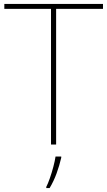

<svg xmlns="http://www.w3.org/2000/svg" viewBox="-20 -734 545 975"><path d="M265 0H239V-689H2V-714H503V-689H265ZM291 67Q282 106 267.5 146Q253 186 232 221H215V215Q223 200 233 171.5Q243 143 251 112.5Q259 82 262 61H291Z"/></svg>

Font: Noto Sans Khmer UI Thin
Style: Regular
Weight: 100
Designer: Danh Hong and the Monotype Design Team
Foundry: Monotype Imaging Inc.
Version: Version 2.002; ttfautohint (v1.8.4.7-5d5b)